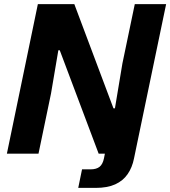

<svg xmlns="http://www.w3.org/2000/svg" viewBox="-20 -749 830 936"><path d="M13.6 0 164.6 -729H342.3L533.1 -220.9H540.3L576.7 -439.4L637.1 -729H789.9L638.1 0H460.9L271.3 -503.9H264.4L228.7 -293.1L167.7 0ZM361.4 167 379.9 76.6H420.9Q450.1 76.6 465.6 64Q481.1 51.4 487 22.1L494 -13.6H641L633.4 22.9Q624.6 67.6 602.2 99.9Q579.9 132.3 541.8 149.6Q503.7 167 446.3 167Z"/></svg>

Font: Mona Sans
Style: Italic
Weight: 200
Italic angle: -11.6951°
Designer: Deni Anggara
Foundry: GitHub
Version: Version 2.000